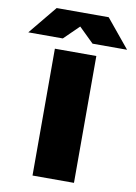

<svg xmlns="http://www.w3.org/2000/svg" viewBox="-210 -1051 793 1118"><g transform="rotate(10 186.0 -492.5)"><path d="M63 0V-750H308.1V0ZM32.2 -984.9H339.8L478 -816.9H273.9L186 -902.8L98.1 -816.9H-106Z"/></g></svg>

Font: Mattone
Style: Bold
Weight: 700
Width: 6
Designer: Nunzio Mazzaferro
Foundry: Collletttivo
Version: Version 2.000;Glyphs 3.2 (3217)